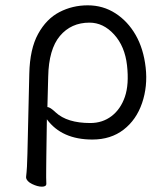

<svg xmlns="http://www.w3.org/2000/svg" viewBox="-20 -506 618 721"><path d="M154 184Q154 195 137.5 195Q121 195 100.5 185Q80 175 78 161V158Q82 125 83 71L90 -229Q92 -322 123 -378.5Q154 -435 203 -460.5Q252 -486 309.5 -486Q367 -486 413.5 -456Q460 -426 489.5 -374.5Q519 -323 527 -252.5Q535 -182 513.5 -119Q492 -56 444 -19Q396 18 327 18Q212 18 156 -58L154 79Q154 88 153.5 126.5Q153 165 154 184ZM319 -44Q365 -44 399 -70Q433 -96 449 -142.5Q465 -189 457 -260.5Q449 -332 408.5 -376.5Q368 -421 316 -421Q247 -421 205 -371Q163 -321 161 -218L158 -104Q168 -104 189 -84Q232 -44 319 -44Z"/></svg>

Font: LXGW WenKai TC
Style: Regular
Weight: 400
Designer: LXGW / Fontworks Inc.
Foundry: LXGW / Fontworks Inc.
Version: Version 1.330